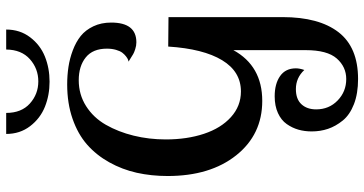

<svg xmlns="http://www.w3.org/2000/svg" viewBox="-304 -690 1200 633"><g transform="rotate(-90 296.5 -373.0)"><path d="M460 -418.9 557.1 -418V-42Q557.1 78.1 507.3 142.6Q457.5 207 353 207Q305.2 207 270 193.4Q234.9 179.7 216.1 156.5Q197.3 133.3 188.7 107.9Q180.2 82.5 180.2 54.2Q180.2 30.8 186 10.3Q191.9 -10.3 204.6 -28.3Q217.3 -46.4 240.7 -57.1Q264.2 -67.9 295.9 -67.9Q337.4 -67.9 362.8 -50Q388.2 -32.2 388.2 2Q388.2 14.2 382.8 29.8Q356.9 2 319.8 2Q286.6 2 269.8 20.3Q252.9 38.6 252.9 68.8Q252.9 111.3 282.2 139.6Q311.5 168 353 168Q393.1 168 420.7 136.7Q448.2 105.5 448.2 34.2V-204.1Q396 -108.9 280.8 -108.9Q169.9 -108.9 101.6 -194.6Q33.2 -280.3 33.2 -420.9Q33.2 -474.6 43.9 -522.7Q54.7 -570.8 78.4 -613.3Q102.1 -655.8 136.7 -686.3Q171.4 -716.8 222.2 -734.4Q272.9 -752 335 -752Q365.2 -752 392.8 -747.8Q420.4 -743.7 447.8 -733.4Q475.1 -723.1 494.9 -707.3Q514.6 -691.4 526.9 -665.5Q539.1 -639.6 539.1 -606.9Q539.1 -523.9 474.1 -523.9Q462.9 -523.9 451.7 -527.6Q440.4 -531.2 435.1 -534.4Q429.7 -537.6 410.2 -549.8Q412.6 -549.8 417 -551.5Q421.4 -553.2 427.7 -558.1Q434.1 -563 439.7 -570.3Q445.3 -577.6 449.2 -591.1Q453.1 -604.5 453.1 -621.1Q453.1 -667.5 424.3 -690.7Q395.5 -713.9 349.1 -713.9Q301.8 -713.9 263.7 -689.7Q225.6 -665.5 202.1 -624.5Q178.7 -583.5 166.3 -533Q153.8 -482.4 153.8 -426.8Q153.8 -356.9 172.4 -301Q190.9 -245.1 227.3 -212.2Q263.7 -179.2 312 -179.2Q377.4 -179.2 415 -241.2Q452.6 -303.2 460 -418.9ZM450.2 -953.1H516.1Q516.1 -907.7 490.7 -874.3Q465.3 -840.8 427 -825.4Q388.7 -810.1 344.2 -810.1Q299.8 -810.1 261.5 -825.4Q223.1 -840.8 197.5 -874.3Q171.9 -907.7 171.9 -953.1H241.2Q241.2 -902.8 272.2 -875Q303.2 -847.2 345.2 -847.2Q387.2 -847.2 418.5 -875Q449.7 -902.8 450.2 -953.1Z"/></g></svg>

Font: Lobster Two
Style: Regular
Weight: 400
Designer: Pablo Impallari
Foundry: Pablo Impallari. www.impallari.com
Version: Version 1.006